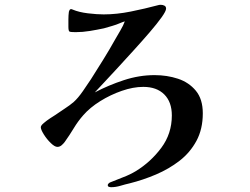

<svg xmlns="http://www.w3.org/2000/svg" viewBox="-20 -735 1040 800"><path d="M825 -263Q825 -322 796 -357Q767 -392 721.5 -407Q676 -422 624 -422Q560 -422 496 -401Q432 -380 375 -350Q386 -362 411.5 -389Q437 -416 470.5 -452.5Q504 -489 539 -527.5Q574 -566 604.5 -601.5Q635 -637 653.5 -663Q672 -689 672 -699Q672 -708 665 -711.5Q658 -715 650 -715Q646 -715 643 -714.5Q640 -714 637 -713Q585 -699 525.5 -687Q466 -675 412 -675Q384 -675 346.5 -679.5Q309 -684 283 -695Q279 -697 276 -697Q272 -697 270 -693.5Q268 -690 267 -686Q265 -671 265 -654.5Q265 -638 265 -624Q265 -606 269.5 -603.5Q274 -601 295 -601Q324 -601 354.5 -606Q385 -611 413 -617Q430 -622 447.5 -627Q465 -632 481 -639Q486 -641 491 -643Q496 -645 500 -646Q494 -629 481.5 -608Q469 -587 460 -571Q436 -528 410.5 -487Q385 -446 359 -405Q346 -385 325.5 -355.5Q305 -326 287 -310Q272 -297 249 -282Q226 -267 209 -255Q204 -252 189.5 -242.5Q175 -233 162.5 -222.5Q150 -212 150 -205Q150 -195 162.5 -175Q175 -155 191.5 -139Q208 -123 219 -123Q229 -123 237 -130Q245 -137 250 -144Q270 -172 287.5 -201Q305 -230 327 -255Q355 -287 397.5 -313.5Q440 -340 487.5 -356.5Q535 -373 577 -373Q633 -373 664.5 -341.5Q696 -310 696 -254Q696 -178 652 -119Q608 -60 546 -22Q521 -7 493 3.5Q465 14 439 25Q436 26 432.5 29.5Q429 33 429 36Q429 42 434 43.5Q439 45 443 45Q462 45 482 39Q502 33 520 29Q576 15 630 -8Q684 -31 728 -65Q772 -99 798.5 -148Q825 -197 825 -263Z"/></svg>

Font: UoqMunThenKhung
Style: Regular
Weight: 400
Designer: Font-Kai, 金井和夫, 宇文滿月
Foundry: Kazuo Kanai, Moonlit Owen
Version: Version 1.197